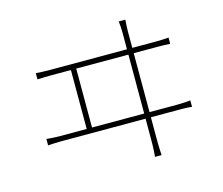

<svg xmlns="http://www.w3.org/2000/svg" viewBox="-106 -888 1212 1045"><g transform="rotate(-15 500.0 -365.5)"><path d="M135 -592V-557C163 -558 188 -559 213 -559H324V-227H176C151 -227 126 -228 98 -231V-195C127 -197 151 -198 176 -198H648V-77C648 -67 648 -28 644 16H681C678 -27 678 -68 678 -79V-198H837C853 -198 884 -198 909 -195V-231C884 -229 862 -227 837 -227H678V-559H810C827 -559 858 -559 883 -557V-592C858 -590 836 -589 810 -589H678V-684C678 -695 679 -723 681 -747H644C647 -725 648 -698 648 -684V-589H213C188 -589 162 -590 135 -592ZM648 -227H354V-559H648Z"/></g></svg>

Font: Noto Sans CJK HK Thin
Style: Regular
Weight: 100
Designer: Ryoko NISHIZUKA 西塚涼子 (kana, bopomofo & ideographs); Paul D. Hunt (Latin, Greek & Cyrillic); Sandoll Communications 산돌커뮤니
Foundry: Adobe
Version: Version 2.004;hotconv 1.0.118;makeotfexe 2.5.65603